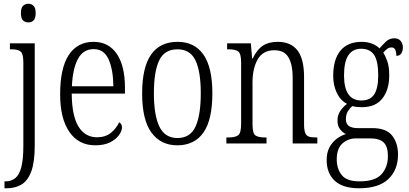

<svg xmlns="http://www.w3.org/2000/svg" viewBox="-20 -768 2189 1028"><path d="M132 -648Q115 -648 103.5 -658.5Q92 -669 92 -698Q92 -726 103.5 -737Q115 -748 132 -748Q148 -748 159.5 -737Q171 -726 171 -698Q171 -669 159.5 -658.5Q148 -648 132 -648ZM4 240V203H10Q40 203 61.5 186Q83 169 94 127.5Q105 86 105 13V-432Q105 -480 90.5 -492Q76 -504 42 -504H33V-536H166V11Q166 101 147 151Q128 201 94 220.5Q60 240 17 240Z M490 10Q401 10 351.5 -61.5Q302 -133 302 -263Q302 -404 348.5 -474Q395 -544 481 -544Q561 -544 605 -480Q649 -416 649 -298V-267H364Q365 -147 400.5 -90Q436 -33 499 -33Q545 -33 574 -57Q603 -81 618 -113Q624 -110 628.5 -103.5Q633 -97 633 -85Q633 -67 617 -44.5Q601 -22 569.5 -6Q538 10 490 10ZM587 -306Q586 -395 561.5 -450Q537 -505 482 -505Q425 -505 397 -452Q369 -399 365 -306Z M929 10Q841 10 791 -58Q741 -126 741 -268Q741 -544 931 -544Q1021 -544 1069 -476Q1117 -408 1117 -268Q1117 -126 1069 -58Q1021 10 929 10ZM930 -29Q999 -29 1027 -90.5Q1055 -152 1055 -268Q1055 -386 1026.5 -445Q998 -504 930 -504Q861 -504 832.5 -445Q804 -386 804 -268Q804 -151 833.5 -90Q863 -29 930 -29Z M1192 0V-32H1202Q1240 -32 1255.5 -44Q1271 -56 1271 -105V-433Q1271 -481 1255.5 -492.5Q1240 -504 1204 -504H1196V-536H1323L1330 -455H1333Q1356 -503 1387.5 -523.5Q1419 -544 1467 -544Q1537 -544 1572.5 -498.5Q1608 -453 1608 -355V-105Q1608 -72 1614 -56.5Q1620 -41 1634 -36.5Q1648 -32 1673 -32H1679V0H1547V-355Q1547 -421 1525 -460Q1503 -499 1449 -499Q1388 -499 1360 -450.5Q1332 -402 1332 -326V-102Q1332 -54 1347.5 -43Q1363 -32 1400 -32H1407V0Z M1903 240Q1815 240 1772 199.5Q1729 159 1729 89Q1729 48 1744.5 20Q1760 -8 1783.5 -25.5Q1807 -43 1832 -50Q1815 -58 1801 -75.5Q1787 -93 1787 -123Q1787 -152 1802 -174Q1817 -196 1838 -212Q1803 -230 1783.5 -270.5Q1764 -311 1764 -361Q1764 -450 1803 -497Q1842 -544 1917 -544Q1948 -544 1972.5 -534Q1997 -524 2012 -509Q2025 -524 2044.5 -543.5Q2064 -563 2091 -563Q2114 -563 2125.5 -548.5Q2137 -534 2137 -514Q2137 -495 2128.5 -482Q2120 -469 2102 -469Q2102 -490 2096 -502Q2090 -514 2076 -514Q2064 -514 2054 -507Q2044 -500 2032 -486Q2045 -466 2054.5 -437.5Q2064 -409 2064 -364Q2064 -288 2027.5 -241Q1991 -194 1917 -194Q1907 -194 1891 -195.5Q1875 -197 1867 -200Q1853 -189 1842.5 -172Q1832 -155 1832 -130Q1832 -104 1848.5 -93Q1865 -82 1897 -82H1974Q2048 -82 2079.5 -42Q2111 -2 2111 59Q2111 142 2059 191Q2007 240 1903 240ZM1915 -230Q1962 -230 1983.5 -262.5Q2005 -295 2005 -365Q2005 -441 1983 -474Q1961 -507 1913 -507Q1869 -507 1845.5 -472.5Q1822 -438 1822 -364Q1822 -230 1915 -230ZM1905 203Q1989 203 2023 164.5Q2057 126 2057 68Q2057 17 2034.5 -5Q2012 -27 1963 -27H1885Q1844 -27 1813.5 0Q1783 27 1783 86Q1783 135 1809.5 169Q1836 203 1905 203Z"/></svg>

Font: Noto Serif Tamil Condensed Light
Style: Regular
Weight: 300
Width: 3
Designer: Indian Type Foundry, Tom Grace, and the Monotype Design Team
Foundry: Monotype Imaging Inc.
Version: Version 2.004; ttfautohint (v1.8.4.7-5d5b)